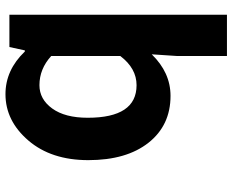

<svg xmlns="http://www.w3.org/2000/svg" viewBox="-92 -522 829 684"><g transform="rotate(-90 322.0 -179.5)"><path d="M465 215V37L471 -53Q406 14 323 14Q218 14 156 -64.5Q94 -143 94 -279Q94 -411 164 -492.5Q234 -574 329 -574Q415 -574 481 -505H485L497 -560H612V215ZM361 -107Q421 -107 465 -165V-411Q419 -453 361 -453Q311 -453 278 -407.5Q245 -362 245 -281Q245 -107 361 -107Z"/></g></svg>

Font: NotoSansHansBold
Style: Bold
Weight: 700
Designer: Ryoko NISHIZUKA  (kana & ideographs); Paul D. Hunt (Latin, Greek & Cyrillic); Wenlong ZHANG  (bopomofo); Sandoll Communi
Foundry: Adobe Systems Incorporated
Version: Version 1.00;December 8, 2021;FontCreator 13.0.0.2675 64-bit